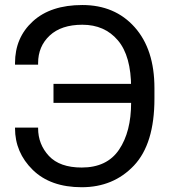

<svg xmlns="http://www.w3.org/2000/svg" viewBox="-20 -746 704 780"><path d="M560.1 -405.3V-328.1H197.3V-405.3ZM512.7 -329.1V-389.2Q512.7 -518.6 459 -582Q405.3 -645.5 314.5 -645.5Q229 -645.5 181.9 -601.6Q134.8 -557.6 134.8 -489.7V-483.4H41V-489.7Q41 -593.3 113.5 -659.4Q186 -725.6 314.5 -725.6Q446.8 -725.6 527.1 -635.5Q607.4 -545.4 607.4 -388.2V-345.2Q607.4 -161.6 524.2 -73.5Q440.9 14.6 312 14.6Q185.1 14.6 113 -55.9Q41 -126.5 41 -225.1V-227.5H134.8V-225.1Q134.8 -159.7 178.7 -112.5Q222.7 -65.4 312 -65.4Q414.6 -65.4 463.6 -137.9Q512.7 -210.4 512.7 -329.1Z"/></svg>

Font: RobotoFlex
Style: Regular
Weight: 400
Designer: Berlow after Robertson
Foundry: Google
Version: Version 2.136